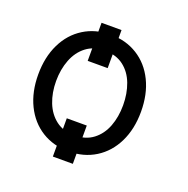

<svg xmlns="http://www.w3.org/2000/svg" viewBox="-115 -681 830 847"><g transform="rotate(20 300.0 -258.0)"><path d="M314.5 -393.6H220.7V-572.3H314.5ZM314.5 55.7H220.7V-124H314.5ZM36.1 -262.7Q36.1 -344.7 66.4 -406.7Q96.7 -468.8 151.4 -502.9Q206.1 -537.1 277.3 -537.1Q348.6 -537.1 403.3 -502.9Q458 -468.8 488.3 -406.7Q518.6 -344.7 518.6 -262.7Q518.6 -181.6 488.3 -119.6Q458 -57.6 403.3 -23.4Q348.6 10.7 277.3 10.7Q206.1 10.7 151.4 -23.4Q96.7 -57.6 66.4 -119.6Q36.1 -181.6 36.1 -262.7ZM434.6 -262.7Q434.6 -317.4 417.5 -362.8Q400.4 -408.2 365.2 -435.1Q330.1 -461.9 277.3 -461.9Q225.6 -461.9 190.4 -435.1Q155.3 -408.2 137.7 -362.8Q120.1 -317.4 120.1 -262.7Q120.1 -208 137.7 -163.1Q155.3 -118.2 190.4 -91.3Q225.6 -64.5 277.3 -64.5Q330.1 -64.5 365.2 -91.3Q400.4 -118.2 417.5 -163.1Q434.6 -208 434.6 -262.7Z"/></g></svg>

Font: Pretendard GOV Variable
Style: Regular
Weight: 400
Designer: Base glyphs from Inter by Rasmus Andersson; Hangul glyphs from Noto Sans CJK(Source Han Sans) by Jang Soo-young and Kang
Foundry: Kil Hyung-jin
Version: Version 1.307;Glyphs 3.2 (3192)